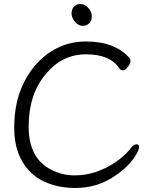

<svg xmlns="http://www.w3.org/2000/svg" viewBox="-20 -920 743 958"><path d="M660 -150Q626 -91 556 -44Q467 18 357 18Q270 18 200.5 -14Q131 -46 91 -114.5Q51 -183 51 -282Q51 -381 78 -457.5Q105 -534 153.5 -591.5Q202 -649 267 -681Q332 -713 408 -713Q557 -713 628 -628Q631 -624 631 -613.5Q631 -603 618 -586Q605 -569 593.5 -569Q582 -569 576 -578Q530 -649 409.5 -649Q289 -649 208 -550Q123 -449 123 -288.5Q123 -128 238 -72Q292 -45 350.5 -45Q409 -45 460 -62.5Q511 -80 558 -112Q605 -144 636 -185Q648 -200 661 -200Q674 -200 674 -187Q674 -174 660 -150ZM438 -839Q438 -817 425.5 -804Q413 -791 392 -791Q371 -791 354 -811.5Q337 -832 337 -853Q337 -874 349 -887Q361 -900 382 -900Q403 -900 420.5 -880.5Q438 -861 438 -839Z"/></svg>

Font: Fusion Kai T
Style: Regular
Weight: 400
Designer: Fontworks Inc.
Version: Version 24.134;May 13, 2024